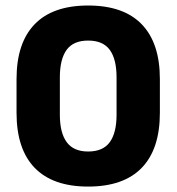

<svg xmlns="http://www.w3.org/2000/svg" viewBox="-20 -673 650 707"><path d="M304.6 14Q174.5 14 107.7 -55Q40.9 -124.1 40.9 -257.4V-382Q40.9 -514.5 107.5 -583.6Q174 -652.7 304.6 -652.7Q435.1 -652.7 501.9 -583.6Q568.7 -514.5 568.7 -382V-257.4Q568.7 -124.1 501.9 -55Q435.1 14 304.6 14ZM304.6 -115.1Q359.1 -115.1 384.2 -149.5Q409.2 -183.9 409.2 -250.4V-388.1Q409.2 -455.1 384.2 -489.4Q359.1 -523.6 304.6 -523.6Q250 -523.6 225.2 -489.2Q200.4 -454.8 200.4 -388.1V-250.4Q200.4 -183.9 225.7 -149.5Q250.9 -115.1 304.6 -115.1Z"/></svg>

Font: Anek Latin Medium
Style: Regular
Weight: 500
Designer: Yesha Goshar
Foundry: Ek Type
Version: Version 1.003